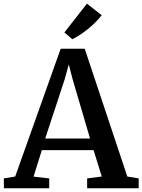

<svg xmlns="http://www.w3.org/2000/svg" viewBox="-30 -1010 764 1030"><path d="M51.5 -63 295.5 -748.5H424.5L653 -63L714 -53V0H437.5V-53L516 -63L472 -204.5H194.5L150 -62.5L234 -53V0H-9L-9.5 -53ZM453 -267 359.5 -585 339 -664.5 316.5 -583 212.5 -267ZM357.5 -800 315.5 -836 436.5 -990.5 515.5 -928.5Q501.5 -910 482.2 -890.8Q463 -871.5 441.2 -854Q419.5 -836.5 398 -822.5Q376.5 -808.5 358.5 -800Z"/></svg>

Font: Merriweather 20pt SemiBold
Style: Regular
Weight: 600
Version: Version 2.100